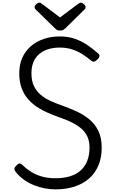

<svg xmlns="http://www.w3.org/2000/svg" viewBox="-20 -1426 884 1465"><path d="M403 19Q366 19 324 11.5Q282 4 240.5 -12.5Q199 -29 161.5 -55.5Q124 -82 96 -120Q89 -130 89.5 -139Q90 -148 104 -162Q118 -177 127.5 -178.5Q137 -180 156 -163Q186 -134 222.5 -112Q259 -90 304 -78Q349 -66 403 -66Q466 -66 514.5 -81Q563 -96 596 -126Q629 -156 646 -199.5Q663 -243 663 -300Q663 -350 646 -385.5Q629 -421 598 -447Q567 -473 525 -493.5Q483 -514 432 -531Q388 -547 345 -565.5Q302 -584 262.5 -610Q223 -636 192.5 -671.5Q162 -707 144.5 -755Q127 -803 127 -867Q127 -934 150.5 -986Q174 -1038 216 -1074Q258 -1110 314 -1129Q370 -1148 436 -1148Q500 -1148 551.5 -1130Q603 -1112 646.5 -1082.5Q690 -1053 730 -1017Q741 -1007 739 -996.5Q737 -986 726 -975Q714 -962 702.5 -957Q691 -952 680 -960Q643 -991 606 -1014Q569 -1037 527.5 -1050Q486 -1063 436 -1063Q386 -1063 346 -1050Q306 -1037 277.5 -1012Q249 -987 234.5 -951Q220 -915 220 -867Q220 -810 238.5 -770.5Q257 -731 290 -703Q323 -675 366 -655.5Q409 -636 458 -619Q509 -601 562 -577Q615 -553 659 -517.5Q703 -482 729.5 -429Q756 -376 756 -300Q756 -224 731.5 -165Q707 -106 661 -65Q615 -24 549.5 -2.5Q484 19 403 19ZM598 -1406Q607 -1406 620 -1394.5Q633 -1383 633 -1372Q633 -1370 632.5 -1366Q632 -1362 627 -1356L482 -1213Q475 -1207 466.5 -1200Q458 -1193 438 -1193Q419 -1193 411 -1200Q403 -1207 396 -1213L250 -1356Q245 -1362 244.5 -1366Q244 -1370 244 -1372Q244 -1383 257 -1394.5Q270 -1406 279 -1406Q286 -1406 291.5 -1402.5Q297 -1399 304 -1394L438 -1293L573 -1394Q581 -1399 586 -1402.5Q591 -1406 598 -1406Z"/></svg>

Font: Playwrite CL
Style: Regular
Weight: 400
Designer: Veronika Burian, José Scaglione
Foundry: TypeTogether
Version: Version 1.002